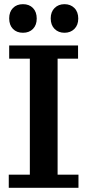

<svg xmlns="http://www.w3.org/2000/svg" viewBox="-20 -900 418 920"><path d="M22 0V-63H123V-619H24V-682H354V-619H256V-63H356V0ZM289 -743Q260 -743 241.5 -761.5Q223 -780 223 -812Q223 -843 241.5 -861.5Q260 -880 289 -880Q318 -880 336.5 -861.5Q355 -843 355 -811Q355 -780 336.5 -761.5Q318 -743 289 -743ZM90 -743Q60 -743 42 -761.5Q24 -780 24 -812Q24 -843 42 -861.5Q60 -880 90 -880Q120 -880 138 -861.5Q156 -843 156 -811Q156 -780 138 -761.5Q120 -743 90 -743Z"/></svg>

Font: Montagu Slab 120pt Medium
Style: Regular
Weight: 500
Designer: Florian Karsten
Foundry: Florian Karsten
Version: Version 1.000